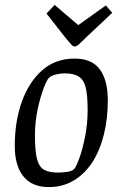

<svg xmlns="http://www.w3.org/2000/svg" viewBox="-20 -751 498 780"><path d="M178 9Q110 9 75 -34.5Q40 -78 40 -158Q40 -258 69 -338.5Q98 -419 152 -466Q206 -513 283 -513Q354 -513 386 -468.5Q418 -424 418 -344Q418 -269 402 -204.5Q386 -140 355.5 -92.5Q325 -45 280 -18Q235 9 178 9ZM216 -50Q232 -50 251.5 -52.5Q271 -55 281 -64Q289 -72 302 -107.5Q315 -143 325.5 -195Q336 -247 336 -304Q336 -362 328.5 -394Q321 -426 300.5 -439.5Q280 -453 243 -453Q226 -453 207.5 -448.5Q189 -444 179 -435Q171 -428 157.5 -393Q144 -358 133 -307Q122 -256 122 -199Q122 -139 130 -106.5Q138 -74 158 -62Q178 -50 216 -50ZM169 -696 202 -731 298 -649 410 -729 436 -699 334 -603Q322 -592 307 -577Q292 -562 284 -562Q276 -562 268.5 -571.5Q261 -581 248 -595Z"/></svg>

Font: Faustina VF Beta
Style: Italic
Weight: 400
Italic angle: -8°
Designer: Alfonso Garcia
Foundry: Omnibus-Type
Version: Version 1.006